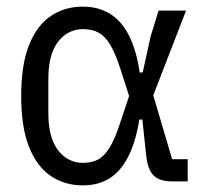

<svg xmlns="http://www.w3.org/2000/svg" viewBox="-20 -548 619 580"><path d="M547 -67V0H502Q463 0 445 -17Q427 -34 422 -75L410 -187H401Q390 -120 368 -76Q346 -32 312 -10Q278 12 230 12Q176 12 134 -16Q92 -44 68 -103.5Q44 -163 44 -258Q44 -353 68 -412.5Q92 -472 134 -500Q176 -528 230 -528Q277 -528 312 -506.5Q347 -485 369.5 -441Q392 -397 402 -329H411L435 -438L459 -516H542L443 -260L500 -67ZM231 -56Q257 -56 276 -66Q295 -76 311 -102Q327 -128 342 -174L370 -258L343 -342Q328 -388 312.5 -413.5Q297 -439 277.5 -449.5Q258 -460 231 -460Q185 -460 155.5 -422Q126 -384 126 -309V-207Q126 -132 155.5 -94Q185 -56 231 -56Z"/></svg>

Font: IBM Plex Sans Condensed
Style: Regular
Weight: 400
Width: 3
Designer: Mike Abbink, Paul van der Laan, Pieter van Rosmalen
Foundry: Bold Monday
Version: Version 3.201